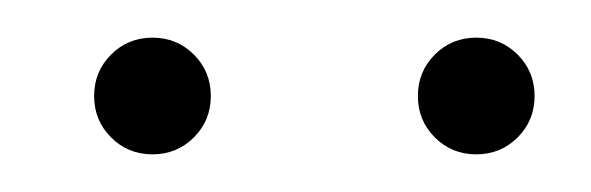

<svg xmlns="http://www.w3.org/2000/svg" viewBox="-20 -713 314 102"><path d="M233 -631Q220 -631 211 -640Q202 -649 202 -662Q202 -675 211 -684Q220 -693 233 -693Q246 -693 255 -684Q264 -675 264 -662Q264 -649 255 -640Q246 -631 233 -631ZM61 -631Q48 -631 39 -640Q30 -649 30 -662Q30 -675 39 -684Q48 -693 61 -693Q74 -693 83 -684Q92 -675 92 -662Q92 -649 83 -640Q74 -631 61 -631Z"/></svg>

Font: Fustat ExtraLight
Style: Regular
Weight: 250
Designer: Mohamed Gaber, Khaled Hosny, Laura Garcia Mut
Foundry: Kief Type Foundry, Alif Type Foundry, Hard Type Foundry
Version: Version 1.007